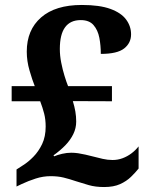

<svg xmlns="http://www.w3.org/2000/svg" viewBox="-20 -744 605 774"><path d="M399.6 10Q364.7 10 337.7 2.2Q310.7 -5.6 286.4 -13.4Q259.3 -22.6 236.3 -28.2Q213.2 -33.8 183.8 -33.8Q153.7 -33.8 124.1 -24.3Q94.5 -14.8 67.7 -2.2L46.6 7.9V-60.8L73.3 -78.1Q93.7 -90.8 114.5 -112Q135.4 -133.2 149.8 -163.2Q164.1 -193.3 164.1 -233.9Q164.1 -262.3 158 -286.1Q151.9 -310 142 -335.8H27V-396.8H120.1Q110 -421.8 99 -459.9Q87.9 -497.9 87.9 -536Q87.9 -623.2 145.5 -673.6Q203.1 -724 309.9 -724Q381.9 -724 425.3 -708Q468.7 -692.1 488.5 -665.1Q508.4 -638.2 508.4 -605.6Q508.4 -570.7 480.5 -548.7Q452.6 -526.7 386.4 -526.7Q386.4 -560.6 380.5 -591.6Q374.5 -622.7 357.1 -642.8Q339.8 -663 305.3 -663Q263.6 -663 242.4 -634.1Q221.2 -605.3 221.2 -546.7Q221.2 -519.8 226.8 -491.5Q232.4 -463.1 240 -438.5Q247.5 -413.9 254.4 -396.8H431.3V-335.8L273.6 -336.4Q280.4 -314.3 283.8 -294.4Q287.2 -274.5 287.2 -253.8Q287.2 -227.5 275.6 -203.6Q264 -179.7 243.7 -158.6Q223.3 -137.5 195.7 -117.8L198.3 -113.8Q211.9 -119.7 230.7 -124Q249.5 -128.3 267.2 -128.3Q281.2 -128.3 295.3 -126.2Q309.3 -124 324.1 -120.7Q338.9 -117.4 353.7 -113.5Q373.8 -108.3 393.9 -103.6Q414.1 -99 433.7 -99Q455 -99 474 -106.1Q493 -113.1 509.5 -125.4Q526.1 -137.8 538.7 -153.9V-64.6Q526.1 -48.6 508.1 -31.1Q490.1 -13.6 464.2 -1.8Q438.2 10 399.6 10Z"/></svg>

Font: Noto Serif Gurmukhi
Style: Regular
Weight: 400
Designer: Vaibhav Singh and the Monotype Design Team
Foundry: Monotype Imaging Inc.
Version: Version 2.003